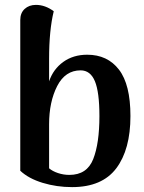

<svg xmlns="http://www.w3.org/2000/svg" viewBox="-20 -752 591 786"><path d="M63 -53V-670Q63 -699 81 -715.5Q99 -732 127 -732Q165 -732 200 -706Q181 -628 181 -512V-419Q198 -469 239 -498.5Q280 -528 337 -528Q420 -528 467 -467Q514 -406 514 -277Q514 -140 456 -63Q398 14 275 14Q212 14 154.5 -3.5Q97 -21 63 -53ZM387 -277Q387 -375 368.5 -419.5Q350 -464 310 -464Q247 -464 214 -399.5Q181 -335 181 -243V-63Q195 -51 217.5 -43.5Q240 -36 264 -36Q336 -36 361.5 -100.5Q387 -165 387 -277Z"/></svg>

Font: Arima Madurai ExtraBold
Style: Regular
Weight: 800
Designer: Joana Correia and Natanael Gama
Foundry: NDISCOVER
Version: Version 1.019